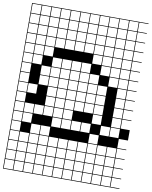

<svg xmlns="http://www.w3.org/2000/svg" viewBox="-130 -1098 1183 1499"><g transform="rotate(10 461.5 -349.0)"><path d="M0 307.7V-1004.8H923.1V-1000H851V-927.9H923.1V-923.1H851V-851H923.1V-846.2H851V-774H923.1V-769.2H851V-697.1H923.1V-692.3H851V-620.2H923.1V-615.4H851V-543.3H923.1V-538.5H851V-466.3H923.1V-461.5H851V-389.4H923.1V-384.6H851V-312.5H923.1V-307.7H851V-235.6H923.1V-230.8H851V-158.7H923.1V-76.9H851V-4.8H923.1V0H851V72.1H923.1V76.9H851V149H923.1V153.8H851V226H923.1V230.8H851V302.9H923.1V307.7ZM774 -927.9H846.2V-1000H774ZM389.4 -927.9H461.5V-1000H389.4ZM312.5 -927.9H384.6V-1000H312.5ZM466.3 -927.9H538.5V-1000H466.3ZM235.6 -927.9H307.7V-1000H235.6ZM543.3 -927.9H615.4V-1000H543.3ZM158.7 -927.9H230.8V-1000H158.7ZM620.2 -927.9H692.3V-1000H620.2ZM81.7 -927.9H153.8V-1000H81.7ZM697.1 -927.9H769.2V-1000H697.1ZM4.8 -927.9H76.9V-1000H4.8ZM389.4 -851H461.5V-923.1H389.4ZM81.7 -851H153.8V-923.1H81.7ZM158.7 -851H230.8V-923.1H158.7ZM235.6 -851H307.7V-923.1H235.6ZM4.8 -851H76.9V-923.1H4.8ZM620.2 -851H692.3V-923.1H620.2ZM466.3 -851H538.5V-923.1H466.3ZM774 -851H846.2V-923.1H774ZM697.1 -851H769.2V-923.1H697.1ZM543.3 -851H615.4V-923.1H543.3ZM312.5 -851H384.6V-923.1H312.5ZM466.3 -774H538.5V-846.2H466.3ZM774 -774H846.2V-846.2H774ZM81.7 -774H153.8V-846.2H81.7ZM697.1 -774H769.2V-846.2H697.1ZM312.5 -774H384.6V-846.2H312.5ZM389.4 -774H461.5V-846.2H389.4ZM620.2 -774H692.3V-846.2H620.2ZM4.8 -774H76.9V-846.2H4.8ZM235.6 -774H307.7V-846.2H235.6ZM158.7 -774H230.8V-846.2H158.7ZM543.3 -774H615.4V-846.2H543.3ZM466.3 -697.1H538.5V-769.2H466.3ZM697.1 -697.1H769.2V-769.2H697.1ZM81.7 -697.1H153.8V-769.2H81.7ZM312.5 -697.1H384.6V-769.2H312.5ZM389.4 -697.1H461.5V-769.2H389.4ZM774 -697.1H846.2V-769.2H774ZM620.2 -697.1H692.3V-769.2H620.2ZM543.3 -697.1H615.4V-769.2H543.3ZM158.7 -697.1H230.8V-769.2H158.7ZM4.8 -697.1H76.9V-769.2H4.8ZM235.6 -697.1H307.7V-769.2H235.6ZM4.8 -620.2H76.9V-692.3H4.8ZM620.2 -620.2H692.3V-692.3H620.2ZM158.7 -620.2H230.8V-692.3H158.7ZM774 -620.2H846.2V-692.3H774ZM543.3 -620.2H615.4V-692.3H543.3ZM697.1 -620.2H769.2V-692.3H697.1ZM81.7 -620.2H153.8V-692.3H81.7ZM774 -543.3H846.2V-615.4H774ZM4.8 -543.3H76.9V-615.4H4.8ZM620.2 -543.3H692.3V-615.4H620.2ZM389.4 -543.3H461.5V-615.4H389.4ZM235.6 -543.3H307.7V-615.4H235.6ZM466.3 -543.3H538.5V-615.4H466.3ZM81.7 -543.3H153.8V-615.4H81.7ZM697.1 -543.3H769.2V-615.4H697.1ZM312.5 -543.3H384.6V-615.4H312.5ZM4.8 -466.3H76.9V-538.5H4.8ZM389.4 -466.3H461.5V-538.5H389.4ZM235.6 -466.3H307.7V-538.5H235.6ZM774 -466.3H846.2V-538.5H774ZM158.7 -466.3H230.8V-538.5H158.7ZM466.3 -466.3H538.5V-538.5H466.3ZM543.3 -466.3H615.4V-538.5H543.3ZM697.1 -466.3H769.2V-538.5H697.1ZM312.5 -466.3H384.6V-538.5H312.5ZM620.2 -389.4H692.3V-461.5H620.2ZM774 -389.4H846.2V-461.5H774ZM543.3 -389.4H615.4V-461.5H543.3ZM158.7 -389.4H230.8V-461.5H158.7ZM466.3 -389.4H538.5V-461.5H466.3ZM4.8 -389.4H76.9V-461.5H4.8ZM389.4 -389.4H461.5V-461.5H389.4ZM235.6 -389.4H307.7V-461.5H235.6ZM312.5 -389.4H384.6V-461.5H312.5ZM4.8 -312.5H76.9V-384.6H4.8ZM312.5 -312.5H384.6V-384.6H312.5ZM81.7 -312.5H153.8V-384.6H81.7ZM543.3 -312.5H615.4V-384.6H543.3ZM466.3 -312.5H538.5V-384.6H466.3ZM389.4 -312.5H461.5V-384.6H389.4ZM235.6 -312.5H307.7V-384.6H235.6ZM774 -312.5H846.2V-384.6H774ZM620.2 -312.5H692.3V-384.6H620.2ZM389.4 -235.6H461.5V-307.7H389.4ZM4.8 -235.6H76.9V-307.7H4.8ZM466.3 -235.6H538.5V-307.7H466.3ZM774 -235.6H846.2V-307.7H774ZM312.5 -235.6H384.6V-307.7H312.5ZM543.3 -235.6H615.4V-307.7H543.3ZM620.2 -235.6H692.3V-307.7H620.2ZM235.6 -235.6H307.7V-307.7H235.6ZM4.8 -158.7H76.9V-230.8H4.8ZM389.4 -158.7H461.5V-230.8H389.4ZM774 -158.7H846.2V-230.8H774ZM312.5 -158.7H384.6V-230.8H312.5ZM81.7 -158.7H153.8V-230.8H81.7ZM158.7 -158.7H230.8V-230.8H158.7ZM620.2 -158.7H692.3V-230.8H620.2ZM235.6 -158.7H307.7V-230.8H235.6ZM4.8 -81.7H76.9V-153.8H4.8ZM466.3 -81.7H538.5V-153.8H466.3ZM389.4 -81.7H461.5V-153.8H389.4ZM774 -81.7H846.2V-153.8H774ZM81.7 -81.7H153.8V-153.8H81.7ZM697.1 -81.7H769.2V-153.8H697.1ZM543.3 -81.7H615.4V-153.8H543.3ZM312.5 -81.7H384.6V-153.8H312.5ZM76.9 -76.9H4.8V-4.8H76.9ZM158.7 -4.8H230.8V-76.9H158.7ZM620.2 -4.8H692.3V-76.9H620.2ZM235.6 -4.8H307.7V-76.9H235.6ZM235.6 72.1H307.7V0H235.6ZM774 72.1H846.2V0H774ZM620.2 72.1H692.3V0H620.2ZM312.5 72.1H384.6V0H312.5ZM4.8 72.1H76.9V0H4.8ZM543.3 72.1H615.4V0H543.3ZM158.7 72.1H230.8V0H158.7ZM81.7 72.1H153.8V0H81.7ZM389.4 72.1H461.5V0H389.4ZM697.1 72.1H769.2V0H697.1ZM466.3 72.1H538.5V0H466.3ZM774 149H846.2V76.9H774ZM620.2 149H692.3V76.9H620.2ZM389.4 149H461.5V76.9H389.4ZM312.5 149H384.6V76.9H312.5ZM4.8 149H76.9V76.9H4.8ZM235.6 149H307.7V76.9H235.6ZM81.7 149H153.8V76.9H81.7ZM543.3 149H615.4V76.9H543.3ZM158.7 149H230.8V76.9H158.7ZM697.1 149H769.2V76.9H697.1ZM466.3 149H538.5V76.9H466.3ZM158.7 226H230.8V153.8H158.7ZM543.3 226H615.4V153.8H543.3ZM697.1 226H769.2V153.8H697.1ZM466.3 226H538.5V153.8H466.3ZM235.6 226H307.7V153.8H235.6ZM81.7 226H153.8V153.8H81.7ZM312.5 226H384.6V153.8H312.5ZM774 226H846.2V153.8H774ZM620.2 226H692.3V153.8H620.2ZM4.8 226H76.9V153.8H4.8ZM389.4 226H461.5V153.8H389.4ZM774 302.9H846.2V230.8H774ZM389.4 302.9H461.5V230.8H389.4ZM81.7 302.9H153.8V230.8H81.7ZM543.3 302.9H615.4V230.8H543.3ZM158.7 302.9H230.8V230.8H158.7ZM697.1 302.9H769.2V230.8H697.1ZM235.6 302.9H307.7V230.8H235.6ZM312.5 302.9H384.6V230.8H312.5ZM620.2 302.9H692.3V230.8H620.2ZM4.8 302.9H76.9V230.8H4.8ZM466.3 302.9H538.5V230.8H466.3Z"/></g></svg>

Font: Jacquarda Bastarda 9 Charted
Style: Regular
Weight: 400
Designer: Sarah Cadigan-Fried
Version: Version 1.000; ttfautohint (v1.8.4.7-5d5b)